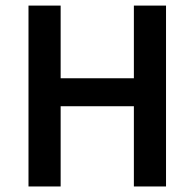

<svg xmlns="http://www.w3.org/2000/svg" viewBox="-20 -674 703 694"><path d="M83 0V-653.8H199.2V-391.1H463.9V-653.8H580.1V0H463.9V-290H199.2V0Z"/></svg>

Font: Source Sans Pro Semibold
Style: Regular
Weight: 600
Designer: Paul D. Hunt
Foundry: Adobe Systems Incorporated
Version: Version 2.020;PS 2.0;hotconv 1.0.86;makeotf.lib2.5.63406